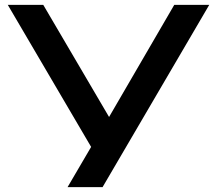

<svg xmlns="http://www.w3.org/2000/svg" viewBox="-20 -770 888 790"><path d="M258 0 381 -210H383L697 -750H841L402 0ZM384 -116 12 -750H158L472 -215Z"/></svg>

Font: Bounded
Style: Regular
Weight: 400
Designer: Vlad Churkin
Version: Version 1.0